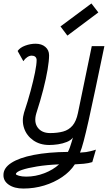

<svg xmlns="http://www.w3.org/2000/svg" viewBox="-20 -885 640 1111"><path d="M115 206Q63 206 31 184Q-1 162 0 127Q0 87 45.5 57.5Q91 28 175 11.5Q259 -5 373 -6Q379 -17 384.5 -32.5Q390 -48 394.5 -63.5Q399 -79 402 -89Q390 -73 366.5 -63.5Q343 -54 316 -50Q289 -46 265 -46Q211 -46 172.5 -73Q134 -100 119.5 -143Q105 -186 119 -233Q141 -299 157 -358.5Q173 -418 182.5 -465Q192 -512 192 -539Q191 -551 183.5 -557Q176 -563 163 -563Q151 -563 138 -554.5Q125 -546 115 -531L82 -590Q96 -610 126 -621Q156 -632 186 -632Q221 -632 242.5 -613.5Q264 -595 264 -565Q264 -534 255.5 -483Q247 -432 230.5 -367.5Q214 -303 190 -229Q175 -178 198.5 -146.5Q222 -115 270 -115Q313 -115 345.5 -124Q378 -133 399.5 -158Q421 -183 431 -231L511 -618H584Q554 -474 531.5 -367Q509 -260 492.5 -186.5Q476 -113 464 -68Q452 -23 443 -2Q464 -3 478 -5Q492 -7 505 -10.5Q518 -14 535 -19L514 53Q492 60 464.5 62.5Q437 65 413 66Q386 108 339.5 139.5Q293 171 235.5 188.5Q178 206 115 206ZM132 137Q185 137 236 117.5Q287 98 322 66Q251 69 195 78Q139 87 106 98.5Q73 110 72 122Q72 127 89.5 132Q107 137 132 137ZM370 -679 330 -732 509 -865 549 -813Z"/></svg>

Font: Victor Mono
Style: Italic
Weight: 400
Italic angle: -12°
Monospace: yes
Designer: Rune Bjørnerås
Version: Version 1.561;gftools[0.9.30]